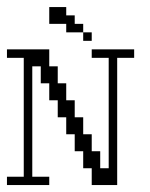

<svg xmlns="http://www.w3.org/2000/svg" viewBox="-20 -532 430 552"><path d="M0 0V-23.9H48.3V-365.7H0V-390.1H121.6V-341.3H146V-292.5H170.4V-243.7H194.8V-194.8H219.2V-146H243.7V-97.2H268.1V-48.3H292.5V-365.7H243.7V-390.1H365.7V-365.7H316.9V0H243.7V-48.3H219.2V-97.2H194.8V-146H170.4V-194.8H146V-243.7H121.6V-292.5H97.2V-341.3H72.8V-23.9H121.6V0ZM219.2 -414.6V-439H243.7V-414.6ZM170.4 -439V-463.4H121.6V-511.7H170.4V-487.8H194.8V-463.4H219.2V-439Z"/></svg>

Font: FS Mondwest Regular
Style: Regular
Weight: 400
Designer: NZWStudios2024
Foundry: https://fontstruct.com
Version: Version 1.0